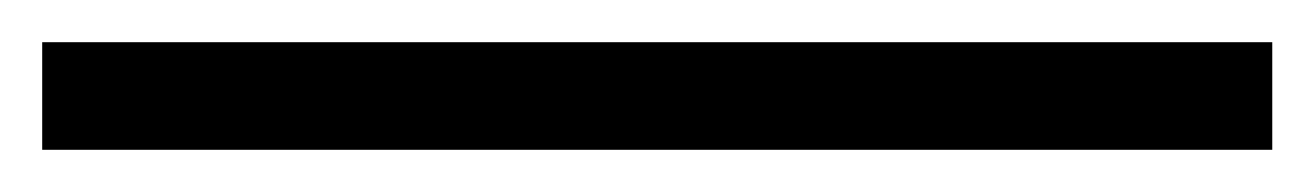

<svg xmlns="http://www.w3.org/2000/svg" viewBox="-25 1 623 91"><path d="M-5 72H578V21H-5Z"/></svg>

Font: Source Han Serif CN Medium
Style: Regular
Weight: 500
Designer: Ryoko NISHIZUKA 西塚涼子 (kana & ideographs); Frank Grießhammer (Latin, Greek & Cyrillic); Wenlong ZHANG 张文龙 (bopomofo); San
Foundry: Adobe
Version: Version 2.002;hotconv 1.1.0;makeotfexe 2.6.0